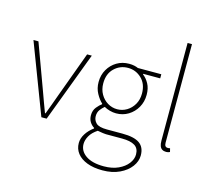

<svg xmlns="http://www.w3.org/2000/svg" viewBox="-129 -877 1390 1265"><g transform="rotate(15 566.0 -244.0)"><path d="M194 0 12 -478H46L160 -168Q172 -134 185 -99Q198 -64 210 -32H214Q226 -64 239 -99Q252 -134 264 -168L378 -478H410L230 0Z M672 234Q611 234 567 217Q523 200 499.5 170Q476 140 476 100Q476 68 495.5 37Q515 6 548 -18V-22Q530 -33 518 -52Q506 -71 506 -98Q506 -131 524.5 -153.5Q543 -176 558 -186V-190Q536 -210 517 -244.5Q498 -279 498 -322Q498 -370 520 -408Q542 -446 579 -468Q616 -490 662 -490Q682 -490 698 -486.5Q714 -483 724 -478H884V-450H768V-446Q792 -428 809 -397Q826 -366 826 -322Q826 -274 804 -235.5Q782 -197 745 -174.5Q708 -152 662 -152Q641 -152 619 -158Q597 -164 580 -174Q564 -161 551 -143.5Q538 -126 538 -100Q538 -73 557.5 -53.5Q577 -34 632 -34H738Q818 -34 855 -8Q892 18 892 74Q892 114 865 150.5Q838 187 788.5 210.5Q739 234 672 234ZM662 -180Q697 -180 727 -198Q757 -216 775.5 -248Q794 -280 794 -322Q794 -387 755 -424.5Q716 -462 662 -462Q608 -462 569 -424.5Q530 -387 530 -322Q530 -280 548.5 -248Q567 -216 597 -198Q627 -180 662 -180ZM674 206Q731 206 772.5 187Q814 168 837 138Q860 108 860 76Q860 34 830.5 16Q801 -2 744 -2H634Q630 -2 613 -4Q596 -6 576 -10Q540 14 524 42.5Q508 71 508 98Q508 146 551.5 176Q595 206 674 206Z M1047 8Q1031 8 1020 1.5Q1009 -5 1003.5 -19Q998 -33 998 -56V-722H1028V-50Q1028 -34 1034 -27Q1040 -20 1050 -20Q1053 -20 1056.5 -20.5Q1060 -21 1066 -22L1072 2Q1066 5 1060 6.5Q1054 8 1047 8Z"/></g></svg>

Font: Mada ExtraLight
Style: Regular
Weight: 250
Designer: Khaled Hosny
Version: Version 1.5